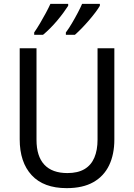

<svg xmlns="http://www.w3.org/2000/svg" viewBox="-20 -964 694 994"><path d="M572 -242Q572 -165 545 -108.5Q518 -52 463.5 -21Q409 10 325 10Q206 10 144 -57Q82 -124 82 -243V-714H169V-240Q169 -155 209.5 -111.5Q250 -68 329 -68Q383 -68 417.5 -88.5Q452 -109 468.5 -148Q485 -187 485 -241V-714H572ZM497 -934Q489 -920 474 -900Q459 -880 440 -858Q421 -836 402.5 -817Q384 -798 368 -784H321V-796Q336 -816 352 -843Q368 -870 382.5 -897.5Q397 -925 405 -944H497ZM333 -934Q324 -920 309.5 -900Q295 -880 277 -858.5Q259 -837 239.5 -817.5Q220 -798 203 -784H157V-796Q171 -816 187 -843Q203 -870 217.5 -897Q232 -924 241 -944H333Z"/></svg>

Font: Noto Sans Thai SemiCondensed
Style: Regular
Weight: 400
Width: 4
Designer: Monotype Design Team
Foundry: Monotype Imaging Inc.
Version: Version 2.001